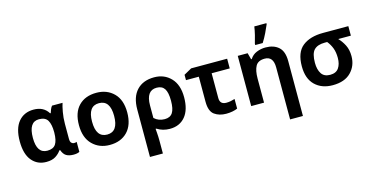

<svg xmlns="http://www.w3.org/2000/svg" viewBox="-96 -1283 3892 2009"><g transform="rotate(-15 1850.5 -278.5)"><path d="M262 10Q324 10 362 -14Q400 -38 423 -72H432Q448 -26 478 -8Q508 10 556 10Q599 10 621 -3V-111Q608 -106 592 -106Q576 -106 563.5 -118.5Q551 -131 551 -164V-325Q551 -390 562 -451Q573 -512 584 -544H470Q458 -529 450 -509Q442 -489 437 -472H430Q380 -554 272 -554Q168 -554 107.5 -481.5Q47 -409 47 -270Q47 -132 106 -61Q165 10 262 10ZM302 -101Q189 -101 189 -269Q189 -442 300 -442Q369 -442 394.5 -398Q420 -354 420 -271V-265Q419 -180 392.5 -140.5Q366 -101 302 -101Z M1212 -273Q1212 -409 1139 -481.5Q1066 -554 952 -554Q830 -554 759.5 -481.5Q689 -409 689 -273Q689 -137 762.5 -63.5Q836 10 949 10Q1070 10 1141 -63.5Q1212 -137 1212 -273ZM831 -273Q831 -442 950 -442Q1070 -442 1070 -273Q1070 -102 951 -102Q831 -102 831 -273Z M1575 -442Q1633 -442 1659.5 -402Q1686 -362 1686 -272Q1686 -183 1659.5 -142.5Q1633 -102 1574 -102Q1507 -102 1461 -145V-280Q1461 -442 1575 -442ZM1828 -272Q1828 -407 1757.5 -480.5Q1687 -554 1578 -554Q1457 -554 1389 -481.5Q1321 -409 1321 -274V240H1461V102Q1461 58 1457.5 15.5Q1454 -27 1454 -29H1462Q1523 10 1600 10Q1706 10 1767 -63Q1828 -136 1828 -272Z M2367 -544H1977L1893 -497V-439H2032V-168Q2032 -64 2083.5 -27Q2135 10 2210 10Q2247 10 2279.5 3.5Q2312 -3 2333 -13V-117Q2311 -110 2288 -105.5Q2265 -101 2241 -101Q2171 -101 2171 -170V-439H2367Z M2784 -554Q2733 -554 2687 -535Q2641 -516 2615 -474H2608L2589 -544H2482V0H2621V-260Q2621 -348 2647.5 -395.5Q2674 -443 2746 -443Q2839 -443 2839 -323V240H2978V-355Q2978 -460 2925.5 -507Q2873 -554 2784 -554ZM2688 -606H2769Q2798 -652 2821 -700Q2844 -748 2860 -786V-797H2729Q2724 -759 2711.5 -707.5Q2699 -656 2688 -621Z M3631 -234Q3631 -303 3605.5 -353.5Q3580 -404 3543 -442H3680V-545H3406Q3264 -545 3182.5 -480Q3101 -415 3101 -264Q3101 -130 3173.5 -60Q3246 10 3364 10Q3494 10 3562.5 -60Q3631 -130 3631 -234ZM3243 -264Q3243 -364 3280.5 -403Q3318 -442 3397 -442H3423Q3454 -404 3471 -359Q3488 -314 3488 -253Q3488 -186 3459 -144Q3430 -102 3366 -102Q3301 -102 3272 -146.5Q3243 -191 3243 -264Z"/></g></svg>

Font: Noto Sans UI
Style: Bold
Weight: 700
Designer: Monotype Design Team
Foundry: Monotype Imaging Inc.
Version: Version 1.901